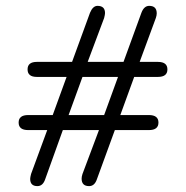

<svg xmlns="http://www.w3.org/2000/svg" viewBox="-20 -635 629 649"><path d="M484.4 -615.2Q509.8 -615.2 509.8 -589.8Q509.8 -583 506.8 -574.2L452.1 -425.8H513.7Q545.9 -425.8 545.9 -400.4Q545.9 -375 513.7 -375H433.6L386.7 -246.1H483.4Q515.6 -246.1 515.6 -220.7Q515.6 -195.3 483.4 -195.3H368.2L307.6 -29.3Q299.8 -5.9 281.2 -5.9Q255.9 -5.9 255.9 -31.2Q255.9 -38.1 258.8 -46.9L314.5 -195.3H192.4L132.8 -29.3Q125 -5.9 106.4 -5.9Q82 -5.9 82 -30.3Q82 -35.2 85 -46.9L139.6 -195.3H75.2Q43 -195.3 43 -220.7Q43 -246.1 75.2 -246.1H158.2L205.1 -375H104.5Q73.2 -375 73.2 -400.4Q73.2 -425.8 104.5 -425.8H223.6L284.2 -591.8Q293.9 -615.2 309.6 -615.2Q335 -615.2 335 -590.8Q335 -585.9 332 -574.2L276.4 -425.8H397.5L458 -591.8Q466.8 -615.2 484.4 -615.2ZM258.8 -375 211.9 -246.1H332L378.9 -375Z"/></svg>

Font: Jura
Style: Book
Weight: 400
Version: Version 2.5